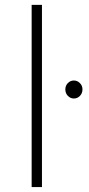

<svg xmlns="http://www.w3.org/2000/svg" viewBox="-20 -762 361 782"><path d="M108.9 -742.2H150.9V0H108.9ZM315.9 -397.9Q315.9 -382.3 305.7 -371.6Q295.4 -360.8 280.8 -360.8Q266.6 -360.8 256.3 -371.6Q246.1 -382.3 246.1 -397.9Q246.1 -413.1 256.3 -423.6Q266.6 -434.1 280.8 -434.1Q294.9 -434.1 305.4 -423.6Q315.9 -413.1 315.9 -397.9Z"/></svg>

Font: Montserrat-Arabic ExtraLight
Style: Regular
Weight: 275
Designer: Mohamed Gaber
Foundry: Kief Type Foundry
Version: Version 5.008;PS 005.008;hotconv 1.0.88;makeotf.lib2.5.64775